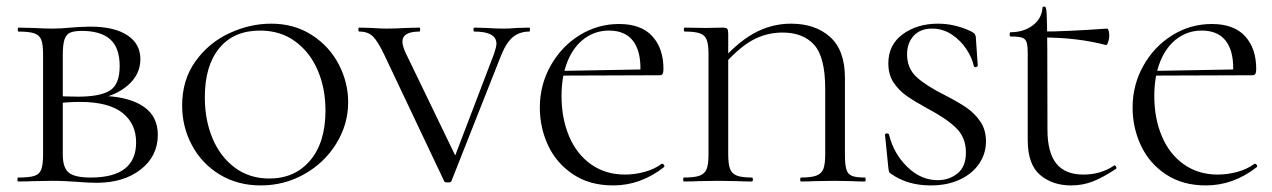

<svg xmlns="http://www.w3.org/2000/svg" viewBox="-20 -552 3868 584"><path d="M460 -142Q460 -77 408 -36.5Q356 4 274 4Q248 4 213 1Q199 0 180 -1Q161 -2 139 -2L81 -1Q64 0 35 0Q33 0 33 -6Q33 -12 35 -12Q69 -12 84.5 -17Q100 -22 105.5 -36.5Q111 -51 111 -81V-387Q111 -417 105.5 -431Q100 -445 84.5 -450.5Q69 -456 36 -456Q34 -456 34 -462Q34 -468 36 -468L81 -467Q119 -465 139 -465Q166 -465 194 -468Q204 -469 222.5 -470Q241 -471 255 -471Q327 -471 367 -445Q407 -419 407 -372Q407 -326 369.5 -293Q332 -260 271 -250L301 -260Q377 -256 418.5 -226.5Q460 -197 460 -142ZM171 -385V-256L146 -261Q173 -258 218 -258Q284 -258 314 -276.5Q344 -295 344 -351Q344 -407 315 -432.5Q286 -458 229 -458Q205 -458 193 -452.5Q181 -447 176 -431.5Q171 -416 171 -385ZM394 -119Q394 -176 352 -209Q310 -242 223 -242Q177 -242 146 -236L171 -244V-81Q171 -43 188.5 -27.5Q206 -12 256 -12Q394 -12 394 -119Z M534 -231Q534 -309 574.5 -365.5Q615 -422 677.5 -451Q740 -480 805 -480Q875 -480 928.5 -445.5Q982 -411 1010.5 -356Q1039 -301 1039 -241Q1039 -174 1003 -115.5Q967 -57 906 -22.5Q845 12 773 12Q703 12 648.5 -21Q594 -54 564 -110Q534 -166 534 -231ZM970 -216Q970 -283 946.5 -338Q923 -393 878 -426Q833 -459 771 -459Q691 -459 647 -405.5Q603 -352 603 -256Q603 -187 626.5 -131Q650 -75 694.5 -42Q739 -9 799 -9Q877 -9 923.5 -64Q970 -119 970 -216Z M1590 -456Q1561 -456 1540.5 -439.5Q1520 -423 1504 -383L1353 -1Q1352 3 1342 3Q1332 3 1331 -1L1149 -385Q1129 -427 1114 -441.5Q1099 -456 1073 -456Q1070 -456 1070 -462Q1070 -468 1073 -468L1111 -467Q1139 -465 1155 -465Q1180 -465 1216 -467L1256 -468Q1258 -468 1258 -462Q1258 -456 1256 -456Q1204 -456 1204 -425Q1204 -414 1212 -395L1370 -68L1339 -12L1483 -389Q1490 -410 1490 -419Q1490 -456 1423 -456Q1420 -456 1420 -462Q1420 -468 1423 -468L1459 -467Q1489 -465 1513 -465Q1529 -465 1553 -467L1590 -468Q1592 -468 1592 -462Q1592 -456 1590 -456Z M1622 -225Q1622 -294 1655 -352.5Q1688 -411 1743 -445Q1798 -479 1863 -479Q1930 -479 1964 -442Q1998 -405 1998 -342Q1998 -332 1995.5 -327.5Q1993 -323 1986 -323H1927Q1928 -331 1928 -345Q1928 -400 1904 -429.5Q1880 -459 1832 -459Q1791 -459 1758 -435Q1725 -411 1706.5 -366Q1688 -321 1688 -260Q1688 -192 1711 -137.5Q1734 -83 1778 -52Q1822 -21 1881 -21Q1910 -21 1940 -29Q1970 -37 1993 -54H1994Q1997 -54 1999.5 -50.5Q2002 -47 2000 -44Q1929 12 1845 12Q1774 12 1723.5 -21.5Q1673 -55 1647.5 -109Q1622 -163 1622 -225ZM1667 -336 1946 -341V-323L1668 -322Z M2267 -12Q2270 -12 2270 -6Q2270 0 2267 0Q2240 0 2224 -1L2163 -2L2104 -1Q2088 0 2060 0Q2058 0 2058 -6Q2058 -12 2060 -12Q2092 -12 2107.5 -17.5Q2123 -23 2129 -37Q2135 -51 2135 -81V-387Q2135 -417 2129.5 -431Q2124 -445 2109 -450.5Q2094 -456 2063 -456Q2060 -456 2060 -462Q2060 -468 2063 -468L2128 -467L2177 -468Q2189 -468 2192 -464.5Q2195 -461 2195 -449V-83Q2195 -53 2200.5 -38.5Q2206 -24 2221 -18Q2236 -12 2267 -12ZM2386 -480Q2460 -480 2505 -439.5Q2550 -399 2550 -315V-81Q2550 -51 2554.5 -36.5Q2559 -22 2571.5 -17Q2584 -12 2611 -12Q2613 -12 2613 -6Q2613 0 2611 0Q2586 0 2572 -1L2519 -2L2456 -1Q2441 0 2416 0Q2414 0 2414 -6Q2414 -12 2416 -12Q2448 -12 2463.5 -18Q2479 -24 2484.5 -38.5Q2490 -53 2490 -83V-282Q2490 -378 2456.5 -415.5Q2423 -453 2360 -453Q2310 -453 2266.5 -428.5Q2223 -404 2171 -343L2161 -352Q2217 -419 2271 -449.5Q2325 -480 2386 -480Z M2855 -262Q2896 -241 2920.5 -224Q2945 -207 2962 -182Q2979 -157 2979 -122Q2979 -85 2958.5 -54.5Q2938 -24 2900 -6Q2862 12 2811 12Q2740 12 2691 -23Q2686 -25 2684.5 -29Q2683 -33 2682 -42L2672 -141Q2671 -145 2676.5 -146Q2682 -147 2684 -143Q2698 -85 2739.5 -44.5Q2781 -4 2832 -4Q2867 -4 2892.5 -24.5Q2918 -45 2918 -88Q2918 -134 2888 -163Q2858 -192 2801 -222Q2761 -244 2737.5 -260.5Q2714 -277 2698 -301Q2682 -325 2682 -359Q2682 -416 2726 -448Q2770 -480 2833 -480Q2884 -480 2933 -457Q2942 -452 2944.5 -449Q2947 -446 2948 -440L2954 -353Q2954 -349 2948.5 -348Q2943 -347 2942 -351Q2937 -376 2919.5 -402.5Q2902 -429 2875 -447Q2848 -465 2815 -465Q2779 -465 2759 -443Q2739 -421 2739 -387Q2739 -344 2768 -317.5Q2797 -291 2855 -262Z M3106 -126V-388Q3106 -413 3102.5 -423.5Q3099 -434 3088.5 -437.5Q3078 -441 3054 -441Q3051 -441 3051 -447.5Q3051 -454 3054 -454Q3094 -454 3121.5 -475Q3149 -496 3151 -529Q3151 -532 3158 -532Q3162 -532 3163.5 -512Q3165 -492 3165.5 -400.5Q3166 -309 3166 -158Q3166 -88 3193 -54.5Q3220 -21 3275 -21Q3328 -21 3368 -48L3370 -49Q3373 -49 3375 -44.5Q3377 -40 3374 -38Q3333 -11 3302.5 0.5Q3272 12 3238 12Q3181 12 3143.5 -20Q3106 -52 3106 -126ZM3150 -438V-456Q3219 -456 3347 -465Q3350 -465 3352 -459Q3354 -453 3354 -443Q3354 -434 3350.5 -424Q3347 -414 3344 -415Q3257 -438 3150 -438Z M3425 -225Q3425 -294 3458 -352.5Q3491 -411 3546 -445Q3601 -479 3666 -479Q3733 -479 3767 -442Q3801 -405 3801 -342Q3801 -332 3798.5 -327.5Q3796 -323 3789 -323H3730Q3731 -331 3731 -345Q3731 -400 3707 -429.5Q3683 -459 3635 -459Q3594 -459 3561 -435Q3528 -411 3509.5 -366Q3491 -321 3491 -260Q3491 -192 3514 -137.5Q3537 -83 3581 -52Q3625 -21 3684 -21Q3713 -21 3743 -29Q3773 -37 3796 -54H3797Q3800 -54 3802.5 -50.5Q3805 -47 3803 -44Q3732 12 3648 12Q3577 12 3526.5 -21.5Q3476 -55 3450.5 -109Q3425 -163 3425 -225ZM3470 -336 3749 -341V-323L3471 -322Z"/></svg>

Font: Cormorant Unicase
Style: Regular
Weight: 400
Designer: Christian Thalmann (Catharsis Fonts)
Foundry: Catharsis Fonts
Version: Version 4.000